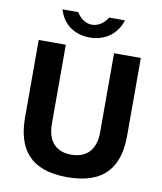

<svg xmlns="http://www.w3.org/2000/svg" viewBox="-100 -1020 934 1109"><g transform="rotate(10 367.0 -465.0)"><path d="M670 -742H513V-279C513 -168 453 -122 370 -122C288 -122 230 -169 230 -279V-742H71V-290C71 -105 151 10 370 10C589 10 670 -104 670 -286ZM449 -940C431 -908 396 -882 358 -882C317 -882 285 -911 268 -940H176C200 -853 272 -807 358 -807C447 -807 517 -857 542 -940Z"/></g></svg>

Font: Cheyenne Sans
Style: Bold
Weight: 700
Designer: The Public Sans project authors (U.S. Web Design System), Libre Franklin designed by Pablo Impallari and Rodrigo Fuenzal
Foundry: The Cheyenne Sans Project Authors
Version: Version 2.007